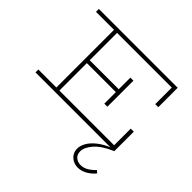

<svg xmlns="http://www.w3.org/2000/svg" viewBox="-222 -934 1469 1469"><g transform="rotate(45 512.5 -199.5)"><path d="M57 0V-31H877V-211H910V0ZM252 -18V-669H285V-18ZM281 -328V-359H615V-328ZM599 -203V-485H632V-203ZM877 -476V-655H57V-686H910V-476ZM802 287Q773 287 748.5 274.5Q724 262 709.5 239.5Q695 217 695 187Q695 155 714.5 120.5Q734 86 775.5 53Q817 20 880 -5L909 0Q814 41 770 91.5Q726 142 726 184Q726 220 748.5 239Q771 258 802 258Q835 258 864 240.5Q893 223 918 196L938 213Q912 245 875.5 266Q839 287 802 287Z"/></g></svg>

Font: BioRhyme SemiExpanded ExtraLight
Style: Regular
Weight: 250
Width: 6
Designer: Aoife Mooney
Foundry: Aoife Mooney Type
Version: Version 1.600;gftools[0.9.33]